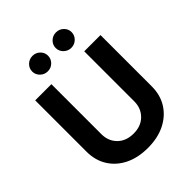

<svg xmlns="http://www.w3.org/2000/svg" viewBox="-259 -1092 1249 1249"><g transform="rotate(-45 366.0 -467.5)"><path d="M366.2 10.3Q275.4 10.3 208 -22.9Q140.6 -56.2 103.3 -116Q65.9 -175.8 65.9 -255.4V-727.5H214.8V-267.6Q214.8 -204.1 256.1 -162.8Q297.4 -121.6 366.2 -121.6Q434.6 -121.6 475.8 -162.8Q517.1 -204.1 517.1 -267.6V-727.5H666.5V-255.4Q666.5 -175.8 628.7 -116Q590.8 -56.2 523.4 -22.9Q456.1 10.3 366.2 10.3ZM257.8 -802.7Q227.5 -802.7 206.1 -823.7Q184.6 -844.7 184.6 -874Q184.6 -903.3 206.1 -924.1Q227.5 -944.8 257.8 -944.8Q288.1 -944.8 309.3 -924.1Q330.6 -903.3 330.6 -874Q330.6 -844.7 309.3 -823.7Q288.1 -802.7 257.8 -802.7ZM474.1 -802.7Q443.8 -802.7 422.4 -823.7Q400.9 -844.7 400.9 -874Q400.9 -903.3 422.4 -924.1Q443.8 -944.8 474.1 -944.8Q504.4 -944.8 525.9 -924.1Q547.4 -903.3 547.4 -874Q547.4 -844.7 525.9 -823.7Q504.4 -802.7 474.1 -802.7Z"/></g></svg>

Font: Inter-Bold
Style: Bold
Weight: 700
Designer: Rasmus Andersson
Foundry: rsms
Version: Version 4.000;git-a52131595